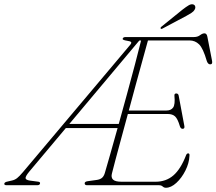

<svg xmlns="http://www.w3.org/2000/svg" viewBox="-73 -875 1022 907"><path d="M678 0H338.5Q327 0 327 -9Q327 -17 341 -19L384 -25Q398.5 -27 407.8 -34Q417 -41 422 -57Q430 -84 446.2 -141Q462.5 -198 482.5 -270H238L65 -64Q47 -42 47.8 -33.5Q48.5 -25 67.5 -22L105 -17Q118.5 -16 116 -7.5Q114 0 102.5 0H-41.5Q-54.5 0 -52.5 -8.5Q-50.5 -15 -37 -17.5L-15.5 -22.5Q-2.5 -25.5 8 -33.8Q18.5 -42 35.5 -62L541 -662Q550 -672.5 546 -676.5Q542 -680.5 527 -682.5Q504.5 -686 506.5 -692Q508.5 -700 520 -700H843Q860.5 -700 872 -708.8Q883.5 -717.5 893 -717.5Q903.5 -717.5 906.5 -702L928.5 -589Q932.5 -571 920 -571Q909.5 -571 904 -586.5Q886.5 -647 867.5 -665.5Q848.5 -684 822 -684H626Q614.5 -643 599.8 -589Q585 -535 568.2 -474.2Q551.5 -413.5 535.5 -353H714Q735 -353 745 -367.2Q755 -381.5 751 -422.5Q750 -433.5 759.5 -433.5Q769 -433.5 771 -423.5L797.5 -282Q801 -267 790.5 -266.5Q781 -266 777 -278Q766.5 -313.5 754.2 -325Q742 -336.5 719.5 -336.5H531Q514 -274.5 499 -218.5Q484 -162.5 472.5 -120.2Q461 -78 456 -56.5Q450.5 -37 460.8 -26.8Q471 -16.5 501 -16.5H662Q711.5 -16.5 746.2 -46.5Q781 -76.5 806.5 -143Q810 -150.5 816 -150.5Q823.5 -150.5 822 -138.5Q820.5 -104.5 803 -69.5Q785.5 -34.5 760.2 -11.2Q735 12 710.5 12Q702 12 695.5 6Q689 0 678 0ZM585 -683.5 254.5 -289.5H488Q507 -358 526.8 -430.2Q546.5 -502.5 564 -568.5Q581.5 -634.5 593.5 -683.5ZM788.5 -829Q806.5 -843 818.5 -850Q830.5 -857 840 -854Q847.5 -851.5 849.2 -844.2Q851 -837 846.5 -829.5Q841.5 -820.5 831.2 -814Q821 -807.5 807.5 -800L694.5 -740Q688 -736.5 686 -740.5Q683.5 -744.5 691.5 -750.5Z"/></svg>

Font: Fraunces 72pt S050 Thin
Style: Italic
Weight: 100
Italic angle: -16°
Version: Version 1.000; ttfautohint (v1.8.3)